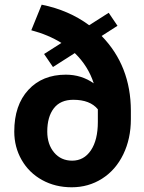

<svg xmlns="http://www.w3.org/2000/svg" viewBox="-20 -791 615 821"><path d="M414.6 -637.2Q539.1 -509.3 539.6 -317.9V-281.7Q539.6 -197.8 507.1 -130.9Q474.6 -64 416.5 -27.1Q358.4 9.8 286.6 9.8Q216.3 9.8 160.2 -21.2Q104 -52.2 72.5 -107.2Q41 -162.1 41 -228.5Q41 -341.3 101.1 -406.5Q161.1 -471.7 261.7 -471.7Q328.1 -471.7 380.9 -434.6Q356.9 -508.8 299.8 -564L206.5 -504.4L168.5 -560.1L242.7 -607.4Q186 -642.6 113.8 -661.6L158.2 -771Q274.4 -747.6 361.3 -683.1L444.8 -736.3L482.4 -680.7ZM398.4 -323.7Q365.2 -364.3 293.5 -364.3Q238.3 -364.3 210.2 -327.9Q182.1 -291.5 182.1 -228.5Q182.1 -173.8 211.4 -138.9Q240.7 -104 288.6 -104Q338.9 -104 368.7 -148.2Q398.4 -192.4 398.4 -269.5Z"/></svg>

Font: Robotiche
Style: Bold
Weight: 700
Designer: Google
Version: Version 2.001150; 2014